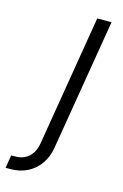

<svg xmlns="http://www.w3.org/2000/svg" viewBox="-215 -581 539 838"><g transform="rotate(15 54.5 -162.5)"><path d="M116.7 -529.3H181.2L82.5 64.9Q75.7 106.4 53.7 137.9Q31.7 169.4 -2.4 186.8Q-36.6 204.1 -79.6 204.1H-101.1L-91.3 145.5H-73.2Q-36.6 145.5 -12.2 123.8Q12.2 102.1 19 60.1Z"/></g></svg>

Font: Inter 24pt Light
Style: Italic
Weight: 300
Italic angle: -9.3988°
Designer: Rasmus Andersson
Foundry: rsms
Version: Version 4.001;git-66647c0bb